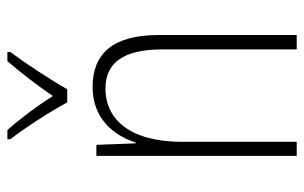

<svg xmlns="http://www.w3.org/2000/svg" viewBox="-168 -702 804 507"><g transform="rotate(-90 233.5 -448.0)"><path d="M217 -672H252C277 -717 319 -780 350 -822V-830H326C291 -789 263 -752 234 -710C208 -751 173 -798 144 -830H120V-822C148 -786 192 -719 217 -672ZM258 -605C175 -605 130 -550 111 -491H109L105 -595H76V-66H113V-368C113 -505 171 -571 254 -571C319 -571 357 -527 357 -422V-66H395V-431C395 -551 346 -605 258 -605Z"/></g></svg>

Font: Noto Sans Malayalam UI Condensed ExtraLight
Style: Regular
Weight: 200
Width: 3
Designer: Jelle Bosma - Monotype Design Team
Foundry: Monotype Imaging Inc.
Version: Version 2.104